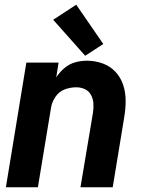

<svg xmlns="http://www.w3.org/2000/svg" viewBox="-20 -796 616 816"><path d="M5 0H141L197 -339Q201 -363 216 -385Q231 -407 255 -416Q279 -425 304 -425Q324 -425 341 -417Q358 -409 367 -392Q376 -375 377 -355.5Q378 -336 375 -316L322 0H459L508 -298Q514 -333 514 -368Q514 -403 503.5 -435Q493 -467 470.5 -491Q448 -515 416 -526.5Q384 -538 349 -538Q324 -538 299 -531Q274 -524 253.5 -506.5Q233 -489 219 -467L229 -530H92ZM342 -559 419 -609 304 -776 206 -712Z"/></svg>

Font: Iosevka Sparkle Extrabold
Style: Italic
Weight: 800
Italic angle: -9°
Designer: Belleve Invis
Foundry: Belleve Invis
Version: Version 4.5.0; ttfautohint (v1.8.3)